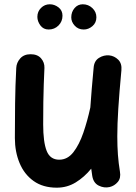

<svg xmlns="http://www.w3.org/2000/svg" viewBox="-20 -804 629 888"><path d="M541.5 -479Q531.7 -374.5 527.1 -301.5Q522.5 -228.5 522.5 -173.3Q522.5 -127 525.4 -88.1Q528.3 -49.3 534.7 -10.3Q540 19.5 524.7 37.6Q509.3 55.7 487.3 61Q461.9 66.9 437 54.7Q412.1 42.5 406.7 9.8Q403.8 -7.3 401.9 -23.9Q370.1 15.1 330.3 39.6Q290.5 64 242.7 64Q178.7 64 135.5 33.2Q92.3 2.4 70.6 -49.8Q48.8 -102.1 48.8 -165.5Q48.8 -243.7 49.8 -325.4Q50.8 -407.2 55.2 -489.7Q56.2 -514.2 73.5 -533.7Q90.8 -553.2 121.6 -553.2Q153.3 -553.2 169.9 -534.2Q186.5 -515.1 185.5 -489.7Q183.6 -451.2 182.4 -413.6Q181.2 -376 180.4 -331.8Q179.7 -287.6 179.7 -228.5Q179.7 -147 195.8 -106.2Q211.9 -65.4 253.9 -65.4Q292.5 -65.4 319.6 -100.3Q346.7 -135.3 365.5 -190.2Q384.3 -245.1 397.5 -305.7L397.9 -308.1Q400.4 -347.2 404.3 -392.6Q408.2 -438 413.1 -491.2Q415.5 -522.5 438 -536.4Q460.4 -550.3 485.4 -547.9Q508.8 -545.4 526.6 -528.1Q544.4 -510.7 541.5 -479ZM425.8 -724.1Q425.8 -698.7 407.5 -683.1Q389.2 -667.5 367.2 -667.5Q341.8 -667.5 325.7 -685.1Q309.6 -702.6 309.6 -723.6Q309.6 -748.5 324.7 -766.4Q339.8 -784.2 362.8 -784.2Q388.7 -784.2 407.2 -766.6Q425.8 -749 425.8 -724.1ZM269 -731.4Q269 -704.6 250.5 -686Q231.9 -667.5 205.1 -667.5Q180.7 -667.5 166.7 -686.5Q152.8 -705.6 152.8 -726.1Q152.8 -750.5 169.7 -767.3Q186.5 -784.2 210.4 -784.2Q231.9 -784.2 250.5 -770Q269 -755.9 269 -731.4Z"/></svg>

Font: Mikhak-DS1-FD Bold
Style: Bold
Weight: 700
Designer: Amin Abedi
Version: Version 3.2